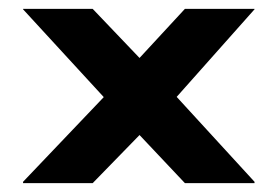

<svg xmlns="http://www.w3.org/2000/svg" viewBox="-20 -576 626 433"><path d="M214 -357 32 -555V-556H189L378 -358V-357ZM32 -163V-166L214 -357L378 -358V-357L189 -163ZM397 -163 214 -357V-358H378L554 -166V-163ZM214 -357V-358L397 -556H554V-555L378 -357Z"/></svg>

Font: Foldit
Style: Bold
Weight: 700
Version: Version 1.003